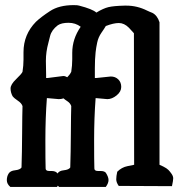

<svg xmlns="http://www.w3.org/2000/svg" viewBox="-20 -734 721 754"><path d="M210.9 -344.7 167 -348.6H164.1Q158.2 -270.5 158.2 -185.1Q158.2 -99.6 159.2 -72.3Q159.2 -62.5 173.8 -62.5H182.6Q199.2 -62.5 206.1 -52.7Q211.9 -63.5 231 -65.4Q250 -67.4 255.9 -76.2Q257.8 -132.8 258.3 -210.9Q258.8 -289.1 259.8 -317.4Q255.9 -329.1 244.6 -336.4Q233.4 -343.8 229.5 -347.7Q220.7 -344.7 210.9 -344.7ZM167 -427.7 228.5 -435.5Q236.3 -435.5 244.1 -430.7Q254.9 -441.4 259.8 -452.1Q263.7 -476.6 263.7 -501V-526.4Q263.7 -581.1 296.9 -628.9Q276.4 -644.5 249 -644.5Q221.7 -644.5 207 -634.8Q182.6 -616.2 176.8 -592.8L169.9 -565.4Q160.2 -530.3 160.2 -495.1L161.1 -440.4V-427.7ZM401.4 -344.7 358.4 -348.6H355.5Q349.6 -270.5 349.6 -185.1Q349.6 -99.6 350.6 -72.3Q350.6 -62.5 365.2 -62.5H375Q389.6 -62.5 395.5 -55.7Q406.2 -39.1 406.2 -26.9Q406.2 -14.6 395.5 0H211.9L207 -4.9Q205.1 -1 204.1 0H20.5Q6.8 -11.7 6.8 -26.4Q6.8 -41 13.7 -52.2Q20.5 -63.5 39.6 -65.4Q58.6 -67.4 64.5 -76.2Q66.4 -132.8 66.9 -210.9Q67.4 -289.1 68.4 -317.4Q64.5 -329.1 50.3 -338.4Q36.1 -347.7 29.3 -356.4Q21.5 -371.1 21.5 -386.7Q21.5 -402.3 43.5 -423.3Q65.4 -444.3 68.4 -452.1Q72.3 -476.6 72.3 -500V-529.3Q72.3 -598.6 121.1 -648.4Q140.6 -667 176.3 -690.4Q211.9 -713.9 269.5 -713.9Q286.1 -713.9 291 -711.9Q343.8 -698.2 358.4 -684.6Q385.7 -701.2 406.2 -706.1Q426.8 -710.9 468.8 -711.9H476.6Q518.6 -711.9 557.6 -692.4Q561.5 -690.4 568.4 -687.5Q575.2 -684.6 578.1 -683.6Q597.7 -673.8 606.4 -646.5V-86.9Q607.4 -86.9 621.1 -80.1Q634.8 -73.2 641.1 -66.9Q647.5 -60.5 653.8 -51.3Q660.2 -42 660.2 -33.7Q660.2 -25.4 655.3 -2.9L446.3 -3.9Q436.5 -17.6 436.5 -29.8Q436.5 -42 440.4 -59.6Q458 -77.1 480.5 -81.5Q502.9 -85.9 506.8 -86.9L505.9 -603.5Q493.2 -618.2 486.3 -625Q467.8 -643.6 446.8 -643.6Q425.8 -643.6 395.5 -631.8Q390.6 -623 378.4 -605.5Q366.2 -587.9 361.8 -567.4Q357.4 -546.9 355.5 -529.3Q352.5 -502 352.5 -465.8V-427.7H358.4L415 -433.6Q432.6 -433.6 444.3 -422.4Q456.1 -411.1 456.1 -392.6Q456.1 -374 438 -359.4Q419.9 -344.7 401.4 -344.7Z"/></svg>

Font: Essays1743
Style: Medium
Weight: 500
Designer: Based on the typeface in a 1743 English translation of the essays of Montaigne.  PostScript/TrueType font designed by Jo
Version: Version 002.100